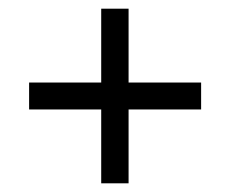

<svg xmlns="http://www.w3.org/2000/svg" viewBox="-20 -591 529 442"><path d="M47 -401H213V-571H276V-401H443V-339H276V-169H213V-339H47Z"/></svg>

Font: Encode Sans
Style: Regular
Weight: 400
Designer: Pablo Impallari, Andres Torresi
Foundry: Pablo Impallari, Andres Torresi
Version: Version 1.000; ttfautohint (v1.00) -l 8 -r 50 -G 200 -x 14 -